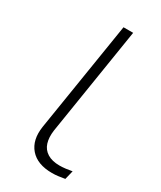

<svg xmlns="http://www.w3.org/2000/svg" viewBox="-182 -771 710 845"><g transform="rotate(30 172.5 -348.5)"><path d="M233 8Q158 8 121.5 -34Q85 -76 96 -148L185 -705H234L147 -158Q142 -121 150.5 -94Q159 -67 183 -52Q207 -37 245 -37Q259 -37 276 -39Q293 -41 308 -44L297 1Q279 4 264 6Q249 8 233 8Z"/></g></svg>

Font: Nunito Sans 10pt Expanded ExtraLight
Style: Italic
Weight: 250
Width: 7
Italic angle: -9°
Designer: Vernon Adams
Foundry: Vernon Adams
Version: Version 3.101;gftools[0.9.27]